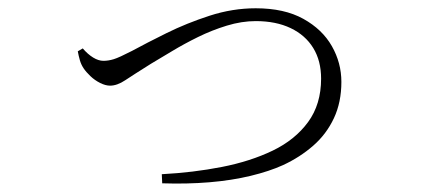

<svg xmlns="http://www.w3.org/2000/svg" viewBox="-20 -460 1040 464"><path d="M180 -343Q192 -329 205 -321Q218 -313 230 -313Q242 -313 255 -317Q268 -321 299 -337Q334 -356 382.5 -380Q431 -404 486.5 -422Q542 -440 598 -440Q667 -440 713 -414.5Q759 -389 782 -348.5Q805 -308 805 -262Q805 -213 787 -174.5Q769 -136 737 -108Q705 -80 664 -61Q631 -46 585.5 -35Q540 -24 486 -19.5Q432 -15 372 -17L371 -39Q447 -43 516 -56.5Q585 -70 639 -96Q693 -122 724.5 -165Q756 -208 756 -270Q756 -313 737 -344Q718 -375 682.5 -392Q647 -409 598 -409Q564 -409 528 -398Q492 -387 458.5 -370.5Q425 -354 396 -336.5Q367 -319 345 -306Q302 -279 282.5 -266Q263 -253 246 -253Q235 -253 222 -259.5Q209 -266 198.5 -276Q188 -286 182 -295Q176 -304 173 -314.5Q170 -325 168 -336Z"/></svg>

Font: Noto Serif HK
Style: Regular
Weight: 200
Designer: Ryoko NISHIZUKA 西塚涼子 (kana & ideographs); Frank Grießhammer (Latin, Greek & Cyrillic); Wenlong ZHANG 张文龙 (bopomofo); San
Foundry: Adobe
Version: Version 2.001;hotconv 1.1.0;makeotfexe 2.6.0